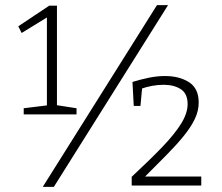

<svg xmlns="http://www.w3.org/2000/svg" viewBox="-20 -720 862 745"><path d="M201 -303 193 -313 277 -300V-276H72V-300L170 -312L162 -303V-661L173 -659L64 -592L51 -618L171 -698H201ZM146 5 589 -700H632L189 5ZM491 0V-34Q562 -100 610 -150Q658 -200 683 -240.5Q708 -281 708 -316Q708 -357 681.5 -374Q655 -391 615 -391Q571 -391 526 -375L532 -384L525 -309H499L494 -402Q526 -412 558 -418.5Q590 -425 620 -425Q676 -425 713.5 -401Q751 -377 751 -322Q751 -290 736 -258.5Q721 -227 693 -192.5Q665 -158 625.5 -118Q586 -78 538 -30L537 -35H761V0Z"/></svg>

Font: Bitter Thin Light
Style: Regular
Weight: 300
Version: Version 2.002